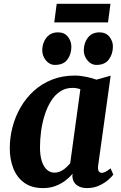

<svg xmlns="http://www.w3.org/2000/svg" viewBox="-20 -952 620 982"><path d="M482 -105.5Q479.5 -85 485 -76.5Q490.5 -68 501 -68Q508.5 -68 519 -73Q529.5 -78 545.5 -91L559.5 -59Q554 -50.5 535.5 -33.8Q517 -17 488.8 -3.5Q460.5 10 424.5 10Q393 10 372.5 -5.2Q352 -20.5 350 -50.5L351.5 -63.5Q336 -45 314 -28.2Q292 -11.5 263.8 -0.8Q235.5 10 200 10Q141.5 10 103.8 -17.5Q66 -45 48 -91.2Q30 -137.5 30 -193.5Q30 -249 44.2 -303Q58.5 -357 86.2 -404.5Q114 -452 154.2 -488.2Q194.5 -524.5 246.8 -545Q299 -565.5 362 -565.5Q390 -565.5 421.2 -559Q452.5 -552.5 473.5 -544.5L546 -565ZM391 -495.5Q382 -499 371.8 -500.8Q361.5 -502.5 350.5 -502.5Q315 -502.5 287.5 -484.2Q260 -466 240.5 -434.5Q221 -403 208.5 -363.5Q196 -324 190.2 -281.2Q184.5 -238.5 184.5 -198Q184.5 -157 193.8 -128Q203 -99 219.8 -84Q236.5 -69 259 -69Q271 -69 282.2 -73Q293.5 -77 303.5 -83.8Q313.5 -90.5 322.2 -99Q331 -107.5 339 -116.5ZM261 -620Q233.5 -620 214.5 -643.5Q195.5 -667 196 -696.5Q197 -734 218.2 -760.2Q239.5 -786.5 276.5 -786.5Q310 -786.5 327.5 -763.8Q345 -741 345 -713Q345 -675 324.8 -647.5Q304.5 -620 261 -620ZM473.5 -620Q446 -620 427 -643.5Q408 -667 408.5 -696.5Q409.5 -734 430.2 -760.2Q451 -786.5 489 -786.5Q521.5 -786.5 539.8 -763.8Q558 -741 557.5 -713Q557 -675 536.5 -647.5Q516 -620 473.5 -620ZM270 -932.5H545L532.5 -837.5H257.5Z"/></svg>

Font: Merriweather 24pt ExtraBold
Style: Italic
Weight: 800
Italic angle: -7.8°
Version: Version 2.101